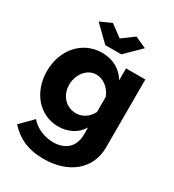

<svg xmlns="http://www.w3.org/2000/svg" viewBox="-223 -853 1085 1200"><g transform="rotate(30 320.0 -253.5)"><path d="M233 -730 151 -693 261 -586H376L485 -693L403 -730L318 -667ZM26 -263C26 -117 120 2 259 2C328 2 393 -29 425 -87V-36C425 63 358 103 281 103C216 103 155 75 117 31L31 118C91 185 168 223 281 223C460 223 585 124 585 -36V-525H446V-439C410 -499 349 -535 270 -535C126 -535 26 -417 26 -263ZM425 -198C404 -155 363 -125 314 -125C243 -125 189 -182 189 -259C189 -332 237 -399 306 -399C355 -399 404 -363 425 -308Z"/></g></svg>

Font: FIGSv2-sans-serif ExtraBold
Style: Regular
Weight: 800
Designer: Matt McInerney, Pablo Impallari, Rodrigo Fuenzalida,Mirko Velimirovic
Foundry: Matt McInerney, Pablo Impallari, Rodrigo Fuenzalida
Version: Version 4.021;hotconv 1.0.109;makeotfexe 2.5.65596